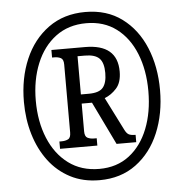

<svg xmlns="http://www.w3.org/2000/svg" viewBox="-52 -776 803 836"><g transform="rotate(-5 349.0 -357.5)"><path d="M350 10Q278 10 222.5 -19Q167 -48 129 -98.5Q91 -149 71 -215.5Q51 -282 51 -358Q51 -461 86.5 -544Q122 -627 189.5 -676Q257 -725 351 -725Q445 -725 511 -676Q577 -627 611.5 -544Q646 -461 646 -358Q646 -255 611 -171.5Q576 -88 509.5 -39Q443 10 350 10ZM353 -39Q430 -39 484 -80.5Q538 -122 566.5 -194Q595 -266 595 -358Q595 -450 566 -522Q537 -594 482.5 -635Q428 -676 351 -676Q273 -676 217.5 -634.5Q162 -593 132.5 -521Q103 -449 103 -359Q103 -267 133 -194.5Q163 -122 219 -80.5Q275 -39 353 -39ZM190 -141V-173H200Q216 -173 228 -179Q240 -185 240 -208V-505Q240 -528 228 -534Q216 -540 200 -540H190V-573H337Q478 -573 478 -454Q478 -406 455 -380.5Q432 -355 403 -344L476 -199Q484 -183 493.5 -178Q503 -173 523 -173V-141H437L346 -329H301V-208Q301 -185 313 -179Q325 -173 341 -173H353V-141ZM336 -369Q381 -369 398 -389.5Q415 -410 415 -453Q415 -498 396 -517Q377 -536 333 -536H301V-369Z"/></g></svg>

Font: Noto Serif Ethiopic ExtraCondensed ExtraBold
Style: Regular
Weight: 800
Width: 2
Designer: Monotype Design Team
Foundry: Monotype Imaging Inc.
Version: Version 2.102; ttfautohint (v1.8.4.7-5d5b)